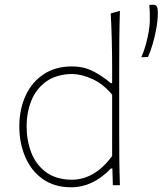

<svg xmlns="http://www.w3.org/2000/svg" viewBox="-20 -786 690 815"><path d="M283 9Q210 9 160.8 -26.5Q111.5 -62 86.8 -120.8Q62 -179.5 62 -249Q62 -322.5 88.8 -380.2Q115.5 -438 165.5 -471Q215.5 -504 285 -504Q338.5 -504 380 -481.2Q421.5 -458.5 450 -433H456V-494Q456 -621 450 -729L489 -740Q487 -678.5 486.5 -618.2Q486 -558 486 -494V-221Q486 -160.5 486.5 -108.5Q487 -56.5 489 0H459L457 -71H451Q374 9 283 9ZM283 -23Q382.5 -23 456 -124V-384Q419.5 -428.5 373.2 -450Q327 -471.5 285 -472Q219.5 -470.5 177 -440.5Q134.5 -410.5 113.8 -360.5Q93 -310.5 93 -249Q93 -190 112.5 -139Q132 -88 174 -56.2Q216 -24.5 283 -23ZM580 -543Q591.5 -569 599.5 -598.8Q607.5 -628.5 611.8 -655Q616 -681.5 616 -698Q616 -715.5 615.8 -732Q615.5 -748.5 614 -765L631 -766Q642.5 -765.5 646.2 -757.5Q650 -749.5 650 -733Q650 -703 644 -667.8Q638 -632.5 628.2 -599.5Q618.5 -566.5 608 -544Z"/></svg>

Font: Commissioner Flair Thin
Style: Regular
Weight: 100
Designer: Kostas Bartsokas
Foundry: Kostas Bartsokas
Version: Version 1.000; ttfautohint (v1.8.3)